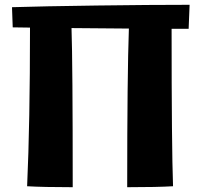

<svg xmlns="http://www.w3.org/2000/svg" viewBox="-20 -777 840 800"><path d="M517 -658 278 -660Q283 -515 283 3Q160 3 93 -1Q105 -264 105 -662L33 -663L30 -747Q157 -751 382.5 -754Q608 -757 770 -757L766 -657H695Q695 -162 701 -1Q636 3 510 3Q510 -465 517 -658Z"/></svg>

Font: Otomanopee One
Style: Regular
Weight: 400
Designer: Das Ende der Wildnis
Foundry: Gutenberg Labo
Version: Version 3.005